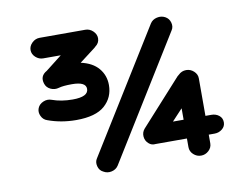

<svg xmlns="http://www.w3.org/2000/svg" viewBox="-65 -640 978 745"><g transform="rotate(-10 423.5 -268.0)"><path d="M218 -209Q159 -209 107 -228Q91 -233 83.5 -249Q76 -265 82 -280Q88 -295 104.5 -302Q121 -309 137 -303Q173 -290 218 -290Q280 -290 280 -321Q280 -349 225 -349Q190 -349 173 -344Q156 -339 140 -346.5Q124 -354 119 -370Q109 -401 138 -417L202 -467H133Q116 -467 103 -479Q90 -491 90 -507Q90 -523 103 -535.5Q116 -548 133 -548H313Q330 -548 343 -535.5Q356 -523 356 -507Q356 -488 339 -476L336 -473L273 -425Q319 -415 342.5 -387Q366 -359 366 -321Q366 -272 330.5 -240.5Q295 -209 218 -209ZM478 -72Q465 -83 463.5 -100Q462 -117 473 -130L634 -308Q638 -312 640 -313Q653 -326 671 -326Q688 -326 701 -314Q714 -302 714 -286V-138H737Q755 -138 767.5 -128Q780 -118 780 -101Q780 -85 767 -74.5Q754 -64 737 -64H714V-30Q714 -13 701 -1Q688 11 671 11Q654 11 641 -1Q628 -13 628 -30V-64H505Q489 -62 478 -72ZM286 6Q271 -1 266.5 -18.5Q262 -36 271 -49L568 -528Q577 -542 594.5 -546Q612 -550 627 -542Q642 -534 646.5 -517Q651 -500 642 -487L345 -7Q336 7 318.5 11Q301 15 286 6ZM586 -138H628V-183Z"/></g></svg>

Font: Hoogli
Style: Bold
Weight: 700
Designer: Anand Singh Naorem
Foundry: Brand New Type
Version: Version 1.00 b007